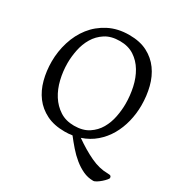

<svg xmlns="http://www.w3.org/2000/svg" viewBox="-195 -813 1076 1138"><g transform="rotate(30 342.5 -244.0)"><path d="M40 -306Q40 -375 60.5 -441Q81 -507 121 -558Q161 -609 221.5 -640.5Q282 -672 361 -672Q434 -672 485 -645.5Q536 -619 568.5 -574Q601 -529 616 -470Q631 -411 631 -346Q631 -289 617.5 -234.5Q604 -180 577.5 -134Q551 -88 510.5 -53Q470 -18 416 0Q481 46 541.5 74.5Q602 103 659 103Q675 103 680 107Q685 111 685 120Q685 124 676 134.5Q667 145 654.5 156Q642 167 628.5 175.5Q615 184 606 184Q569 184 536 168.5Q503 153 473 128.5Q443 104 416.5 73.5Q390 43 366 12Q353 14 340.5 15Q328 16 314 16Q241 16 189 -10Q137 -36 104 -80Q71 -124 55.5 -182.5Q40 -241 40 -306ZM344 -42Q404 -42 443 -67.5Q482 -93 504.5 -132Q527 -171 536 -217.5Q545 -264 545 -307Q545 -363 533 -418Q521 -473 495 -516.5Q469 -560 428.5 -586.5Q388 -613 331 -613Q271 -613 231.5 -587.5Q192 -562 168.5 -522.5Q145 -483 135.5 -435.5Q126 -388 126 -345Q126 -289 139 -234.5Q152 -180 179 -137.5Q206 -95 247 -68.5Q288 -42 344 -42Z"/></g></svg>

Font: Asar
Style: Regular
Weight: 400
Designer: Eben Sorkin
Foundry: Eben Sorkin, Pria Ravichandran
Version: Version 1.003; ttfautohint (v1.3) -l 8 -r 50 -G 0 -x 0 -H 45